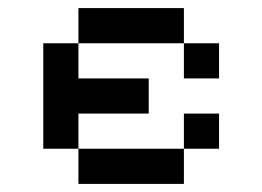

<svg xmlns="http://www.w3.org/2000/svg" viewBox="-20 -454 648 474"><path d="M434 -347.2H520.8V-260.4H434ZM434 -173.6H520.8V-86.8H434ZM173.6 -86.8H434V0H173.6ZM173.6 -86.8H86.8V-347.2H173.6V-260.4H347.2V-173.6H173.6ZM434 -347.2H173.6V-434H434Z"/></svg>

Font: 8-bit Operator+ 8
Style: Regular
Weight: 400
Designer: GrandChaos9000
Version: Version 1.3.0 - August 1, 2014